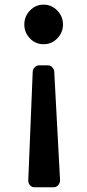

<svg xmlns="http://www.w3.org/2000/svg" viewBox="-20 -562 374 829"><path d="M187.5 -279.8Q198.7 -279.8 206.5 -270.8Q214.4 -261.7 214.4 -249L239.3 215.8Q239.3 228.5 231.2 237.5Q223.1 246.6 211.9 246.6H128.9Q116.7 246.6 109.1 237.5Q101.6 228.5 102.1 215.8L121.1 -249Q121.1 -261.7 129.2 -270.8Q137.2 -279.8 148.4 -279.8ZM252 -456.1Q252 -421.4 227.1 -396Q203.1 -371.1 168 -371.1Q133.3 -371.1 109.4 -396Q85 -421.4 85 -456.1Q85 -491.2 109.4 -516.6Q133.8 -542 168 -542Q202.6 -542 227.1 -516.6Q252 -491.2 252 -456.1Z"/></svg>

Font: Capriola
Style: Regular
Weight: 400
Designer: Viktoriya Grabowska
Foundry: Viktoriya Grabowska
Version: Version 1.007